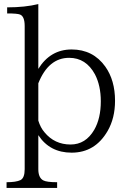

<svg xmlns="http://www.w3.org/2000/svg" viewBox="-20 -750 639 942"><path d="M12.2 171.9V144Q58.6 144 80.1 133.8Q101.1 123.5 101.1 80.1V-622.1Q101.1 -669.9 78.1 -678.7Q64.9 -684.1 15.1 -684.1V-713.9Q102.5 -713.9 168 -730V-412.1Q227.1 -507.3 331.5 -507.3Q436.5 -507.3 496.6 -423.3Q544.4 -356 544.4 -255.4Q544.4 -170.9 508.3 -107.9Q446.8 -1 331.5 -1Q224.1 -1 168 -86.9V80.1Q168 121.6 191.9 134.8Q208.5 144 260.3 144V171.9ZM168 -158.2Q178.7 -123.5 198.2 -101.1Q247.6 -41 326.2 -41Q400.4 -41 442.4 -113.3Q474.6 -169.4 474.6 -252.9Q474.6 -330.1 445.8 -385.3Q401.9 -466.3 319.3 -466.3Q217.8 -466.3 168 -341.3Z"/></svg>

Font: I.Ming
Style: Regular
Weight: 400
Designer: Ichiten Fonts Project
Version: Version 6.11; Dec 27, 2019